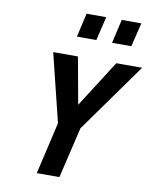

<svg xmlns="http://www.w3.org/2000/svg" viewBox="-98 -997 858 1070"><g transform="rotate(10 330.5 -461.5)"><path d="M383 -788C383 -788 415 -923 415 -923C415 -923 304 -923 304 -923C304 -923 273 -788 273 -788C273 -788 383 -788 383 -788ZM581 -788C581 -788 614 -923 614 -923C614 -923 503 -923 503 -923C503 -923 472 -788 472 -788C472 -788 581 -788 581 -788ZM515 -680C515 -680 346 -415 346 -415C346 -415 298 -680 298 -680C298 -680 158 -680 158 -680C158 -680 253 -294 253 -294C253 -294 185 0 185 0C185 0 313 0 313 0C313 0 381 -288 381 -288C381 -288 661 -680 661 -680C661 -680 515 -680 515 -680Z"/></g></svg>

Font: My Font
Style: Bold Italic
Weight: 500
Version: Version 0.001